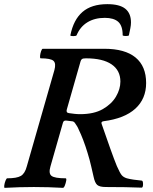

<svg xmlns="http://www.w3.org/2000/svg" viewBox="-31 -901 739 925"><path d="M-8 4Q-12 4 -10.5 -7.5Q-9 -19 -4.5 -30.5Q0 -42 4 -42Q50 -42 69.5 -53.5Q89 -65 98 -99L231 -563Q240 -596 226.5 -608Q213 -620 165 -620Q161 -620 162 -631.5Q163 -643 167 -654.5Q171 -666 175 -666H472Q571 -666 622 -624Q673 -582 673 -501Q673 -425 621 -377.5Q569 -330 468 -317Q454 -315 459 -303Q480 -242 500 -186Q520 -130 532 -101Q547 -67 555.5 -57Q564 -47 580 -42Q595 -38 612.5 -35.5Q630 -33 651 -31Q656 -31 657.5 -22.5Q659 -14 657.5 -5.5Q656 3 651 3Q578 0 479 0Q449 0 437.5 -10Q426 -20 420 -49Q416 -66 408.5 -99Q401 -132 391 -164Q381 -197 370 -226Q359 -255 349 -275Q345 -285 340.5 -292.5Q336 -300 331 -307Q325 -317 314 -317Q308 -318 301.5 -318.5Q295 -319 289 -320Q275 -322 272 -309L212 -99Q202 -65 217.5 -53.5Q233 -42 285 -42Q290 -42 288 -30.5Q286 -19 281.5 -7.5Q277 4 272 4Q238 2 202.5 1Q167 0 132 0Q98 0 62.5 1Q27 2 -8 4ZM355 -351Q422 -351 464.5 -375.5Q507 -400 528 -436Q549 -472 549 -508Q549 -562 506.5 -591Q464 -620 383 -620Q369 -620 364 -616.5Q359 -613 357 -605L291 -374Q286 -358 301 -356Q315 -354 328 -352.5Q341 -351 355 -351ZM308 -731Q323 -806 366.5 -843.5Q410 -881 486 -881Q545 -881 572.5 -859Q600 -837 600 -793Q600 -780 597 -765Q594 -750 590 -731Q590 -729 582.5 -728Q575 -727 567.5 -728Q560 -729 560 -731Q560 -777 538.5 -796Q517 -815 474 -815Q425 -815 390 -793.5Q355 -772 338 -731Q336 -727 321.5 -727Q307 -727 308 -731Z"/></svg>

Font: Junicode
Style: Bold Italic
Weight: 700
Italic angle: -11°
Designer: Peter S. Baker
Version: Version 2.100; ttfautohint (v1.8.4)